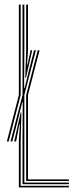

<svg xmlns="http://www.w3.org/2000/svg" viewBox="-20 -820 331 840"><path d="M10 -201.2 62.5 -404.5V-800H70.5V-404.5L18 -201.2ZM90.5 -479.5 94.5 -601.5V-800H102.5V-597L98.2 -537.2H100.2L112.8 -594V-600H121L93.5 -479.5ZM70.5 -7H281.5V0H62.5V-204.8L66.8 -275.8H64.2L52.5 -210.8L50 -201.2H42L70.5 -327.8H73.5L70.5 -204.2ZM86.5 -21H281.5V-14H78.5V-212.8L79.5 -373.5H77.5L54.2 -280L34 -201.2H26L78.5 -404.5V-800H86.5V-594.5L85.5 -434.2H87.5L112 -534L129 -600H137L86.5 -404.5ZM102.5 -35H281.5V-28H94.5V-404.5L145 -600H153L102.5 -404.5Z"/></svg>

Font: Big Shoulders Inline Text SC Thin
Style: Regular
Weight: 100
Designer: Patric King
Foundry: XO Type Co
Version: Version 2.002